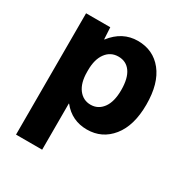

<svg xmlns="http://www.w3.org/2000/svg" viewBox="-173 -662 965 1013"><g transform="rotate(30 309.0 -155.0)"><path d="M66.4 219.7V-519.5H213.9L217.8 -448.2H219.7Q283.2 -530.3 377 -530.3Q470.7 -530.3 526.9 -460Q583 -389.6 583 -261.2Q583 -132.8 525.4 -61.5Q467.8 9.8 376 9.8Q284.2 9.8 227.5 -61.5H225.6V219.7ZM225.6 -254.9Q225.6 -187.5 253.9 -150.4Q282.2 -113.3 327.6 -113.3Q373 -113.3 401.4 -151.4Q429.7 -189.5 429.7 -261.2Q429.7 -333 403.3 -370.1Q377 -407.2 329.6 -407.2Q282.2 -407.2 253.9 -369.1Q225.6 -331.1 225.6 -264.6Z"/></g></svg>

Font: GenEi M Gothic v2 Heavy
Style: Regular
Weight: 800
Version: Version 2.0